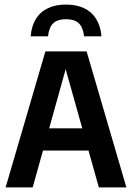

<svg xmlns="http://www.w3.org/2000/svg" viewBox="-20 -820 578 840"><path d="M4.5 0 178.5 -595H359L533 0H412.5L260.5 -541.5H274L123 0ZM108 -161.5 131 -258.5H405L429 -161.5ZM114 -661Q118 -706.5 137.2 -737.5Q156.5 -768.5 189.8 -784.2Q223 -800 268.5 -800Q314.5 -800 347.8 -784.2Q381 -768.5 400.5 -737.5Q420 -706.5 424 -661H348Q343 -701.5 324 -718.8Q305 -736 268.5 -736Q232.5 -736 213.5 -718.8Q194.5 -701.5 190 -661Z"/></svg>

Font: Encode Sans SC Condensed SemiBold
Style: Regular
Weight: 600
Width: 3
Designer: Multiple Designers
Foundry: Impallari Type
Version: Version 3.002